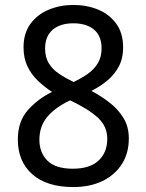

<svg xmlns="http://www.w3.org/2000/svg" viewBox="-20 -745 591 775"><path d="M276 10Q169 10 110.5 -41.5Q52 -93 52 -182Q52 -255 92.5 -300.5Q133 -346 190 -374Q158 -395 132 -420Q106 -445 90.5 -478Q75 -511 75 -554Q75 -611 103 -649Q131 -687 177 -706Q223 -725 276 -725Q331 -725 376.5 -706Q422 -687 449.5 -649Q477 -611 477 -553Q477 -510 460 -477.5Q443 -445 414.5 -421Q386 -397 349 -378Q387 -358 421.5 -331.5Q456 -305 478 -269.5Q500 -234 500 -186Q500 -126 471.5 -82Q443 -38 393 -14Q343 10 276 10ZM274 -64Q343 -64 378 -97Q413 -130 413 -185Q413 -235 375 -270Q337 -305 263 -340Q202 -311 170.5 -273Q139 -235 139 -181Q139 -129 171.5 -96.5Q204 -64 274 -64ZM277 -414Q309 -429 334.5 -447Q360 -465 375 -490Q390 -515 390 -550Q390 -600 359.5 -625.5Q329 -651 275 -651Q241 -651 215.5 -639.5Q190 -628 176 -605.5Q162 -583 162 -550Q162 -514 177 -489.5Q192 -465 218 -447.5Q244 -430 277 -414Z"/></svg>

Font: utelugu85
Style: Book
Weight: 400
Designer: Jelle Bosma - Monotype Design Team
Foundry: Monotype Imaging Inc.
Version: Version 2.003